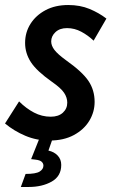

<svg xmlns="http://www.w3.org/2000/svg" viewBox="-36 -549 463 765"><path d="M-16 -57 40 -145Q68 -117 99.5 -100.5Q131 -84 166 -84Q197 -84 214.5 -100Q232 -116 232 -140Q232 -160 219.5 -179Q207 -198 171 -223Q110 -266 87 -301.5Q64 -337 64 -378Q64 -420 85.5 -454Q107 -488 145.5 -508.5Q184 -529 236 -529Q283 -529 320.5 -513.5Q358 -498 388 -475L337 -387Q315 -408 288 -422.5Q261 -437 231 -437Q202 -437 185 -421Q168 -405 168 -384Q168 -367 181 -350Q194 -333 227 -309Q292 -263 316.5 -226.5Q341 -190 341 -143Q341 -103 320 -68Q299 -33 258.5 -11Q218 11 160 11Q110 11 65 -8Q20 -27 -16 -57ZM47 196 66 144Q107 144 122 134.5Q137 125 137 111Q137 102 130 95.5Q123 89 105 87L88 85L128 -15L178 -9L157 51Q180 56 194 71Q208 86 208 108Q208 153 170 174.5Q132 196 78 196Z"/></svg>

Font: Radio Canada Condensed Medium
Style: Italic
Weight: 500
Width: 3
Italic angle: -12°
Designer: Charles Daoud, Etienne Aubert Bonn, Alexandre Saumier Demers, Jacques Le Bailly
Foundry: Radio-Canada
Version: Version 2.104; ttfautohint (v1.8.4.7-5d5b);gftools[0.9.28.de